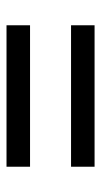

<svg xmlns="http://www.w3.org/2000/svg" viewBox="123 -660 317 604"><g transform="rotate(-90 282.0 -357.5)"><path d="M60 -422V-496H505V-422ZM60 -219V-293H505V-219Z"/></g></svg>

Font: Noto Serif Tibetan ExtraBold
Style: Regular
Weight: 800
Version: Version 2.103